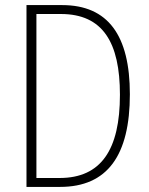

<svg xmlns="http://www.w3.org/2000/svg" viewBox="-20 -734 587 754"><path d="M490 -364C490 -594 405 -714 224 -714H84V0H216C402 0 490 -124 490 -364ZM451 -362C451 -146 377 -35 214 -35H123V-679H219C384 -679 451 -567 451 -362Z"/></svg>

Font: Noto Sans Arabic UI Cn XLt
Style: Regular
Weight: 200
Width: 3
Designer: Monotype Design Team, Nadine Chahine and Nizar Qandah
Foundry: Monotype Imaging Inc.
Version: Version 2.010